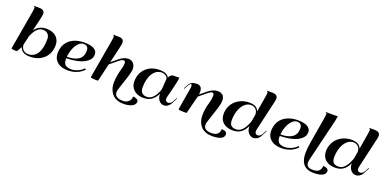

<svg xmlns="http://www.w3.org/2000/svg" viewBox="-10 -1742 5877 2940"><g transform="rotate(20 2928.0 -271.5)"><path d="M177.7 -5.4Q174.8 0 168 0H150.4Q123.5 0 103.8 -3.9Q84 -7.8 84 -14.6V-15.6L191.9 -636.7Q201.2 -692.4 201.2 -711.4Q201.2 -719.2 200.2 -723.6Q199.2 -728 196.5 -729.7Q193.8 -731.4 191.7 -731.9Q189.5 -732.4 184.6 -732.4L186 -742.2H262.2Q315.9 -742.2 337.2 -724.9Q358.4 -707.5 358.4 -674.8Q358.4 -662.1 356 -646.7Q353.5 -631.3 348.6 -609.6Q343.8 -587.9 341.8 -577.1L294.9 -380.4Q361.8 -479 484.4 -479Q585.4 -479 643.8 -427.5Q702.1 -376 702.1 -288.6Q702.1 -154.8 615.5 -72.3Q528.8 10.3 388.2 10.3Q252.4 10.3 224.6 -85.4ZM271 -278.3 236.8 -132.3Q236.8 -102.1 247.6 -78.4Q258.3 -54.7 275.4 -41.7Q292.5 -28.8 311.3 -22.5Q330.1 -16.1 348.6 -16.1Q446.8 -16.1 498.8 -97.9Q550.8 -179.7 550.8 -334Q550.8 -384.3 520.8 -415Q490.7 -445.8 441.4 -445.8Q337.4 -445.8 271 -278.3Z M922.9 -158.2Q922.4 -152.8 922.4 -142.6Q922.4 -79.1 953.1 -51.3Q983.9 -23.4 1051.8 -23.4Q1104.5 -23.4 1160.4 -49.3Q1216.3 -75.2 1246.1 -111.8L1264.2 -95.7Q1219.2 -45.4 1152.6 -17.8Q1085.9 9.8 1007.3 9.8Q897.9 9.8 834.7 -42.7Q771.5 -95.2 771.5 -184.1Q771.5 -254.9 796.6 -311.5Q821.8 -368.2 866.5 -404.5Q911.1 -440.9 971.2 -460Q1031.2 -479 1102.5 -479Q1206.5 -479 1260.5 -448.2Q1314.5 -417.5 1314.5 -357.9Q1314.5 -294.4 1259.3 -248.5Q1204.1 -202.6 1117.2 -180.9Q1030.3 -159.2 922.9 -158.2ZM924.3 -182.6Q1179.2 -182.6 1179.2 -371.1Q1179.2 -454.6 1097.7 -454.6Q1056.2 -454.6 1017.8 -416Q979.5 -377.4 954.8 -315.2Q930.2 -252.9 924.3 -182.6Z M1771 -285.2Q1790 -347.2 1790 -383.8Q1790 -428.7 1760.7 -428.7Q1734.4 -428.7 1690.9 -394L1565.9 -291L1498.5 -5.4Q1497.6 0 1488.8 0H1441.9Q1415 0 1395.3 -3.9Q1375.5 -7.8 1375.5 -14.6L1376 -18.1L1376.5 -21.5L1483.4 -636.7Q1492.7 -692.4 1492.7 -711.4Q1492.7 -719.2 1491.7 -723.6Q1490.7 -728 1488 -729.7Q1485.4 -731.4 1483.2 -731.9Q1481 -732.4 1476.1 -732.4L1477.5 -742.2H1553.7Q1607.4 -742.2 1628.7 -724.9Q1649.9 -707.5 1649.9 -674.8Q1649.9 -662.1 1647.5 -646.7Q1645 -631.3 1640.1 -609.6Q1635.3 -587.9 1633.3 -577.1L1575.2 -330.1L1675.3 -412.6Q1752 -475.6 1822.3 -475.6Q1873.5 -475.6 1905 -440.4Q1936.5 -405.3 1936.5 -343.3Q1936.5 -303.7 1906.2 -210.9L1832.5 13.7Q1822.8 43 1822.8 66.9Q1822.8 110.8 1856.4 135Q1890.1 159.2 1960 159.2Q2013.7 159.2 2049.6 127.4Q2085.4 95.7 2085.4 43Q2096.2 43 2110.1 45.9Q2124 48.8 2138.9 54.4Q2153.8 60.1 2163.8 71.5Q2173.8 83 2173.8 97.7Q2173.8 143.6 2120.6 171.6Q2067.4 199.7 1980 199.7Q1923.8 199.7 1879.9 183.1Q1835.9 166.5 1809.1 140.4Q1782.2 114.3 1764.9 79.6Q1747.6 44.9 1741 12.2Q1734.4 -20.5 1734.4 -54.2Q1734.4 -105 1745.4 -170.4Q1756.3 -235.8 1771 -285.2Z M2556.6 -468.8H2653.3Q2649.9 -433.1 2629.6 -342.8Q2609.4 -252.4 2597.7 -210.9L2575.2 -125Q2572.8 -111.3 2572.8 -102.1Q2572.8 -76.7 2585.4 -63.5Q2598.1 -50.3 2617.7 -50.3Q2637.2 -50.3 2656.2 -62.5Q2675.3 -74.7 2686.5 -96.2L2720.2 -161.6L2728.5 -156.7L2685.5 -72.3Q2665 -32.2 2634.8 -11.2Q2604.5 9.8 2571.8 9.8Q2524.9 9.8 2491.2 -30.3Q2457.5 -70.3 2457.5 -138.7Q2445.8 -114.3 2433.1 -94.5Q2420.4 -74.7 2401.4 -54.4Q2382.3 -34.2 2360.1 -20.8Q2337.9 -7.3 2306.9 1.2Q2275.9 9.8 2239.7 9.8Q2142.1 9.8 2082.5 -42.7Q2022.9 -95.2 2022.9 -180.7Q2022.9 -314.9 2108.9 -397Q2194.8 -479 2335 -479Q2447.8 -479 2485.4 -411.6Q2495.6 -435.1 2511.7 -449Q2527.8 -462.9 2538.1 -465.8Q2548.3 -468.8 2556.6 -468.8ZM2470.2 -396.5Q2456.1 -424.3 2429.2 -438.5Q2402.3 -452.6 2374.5 -452.6Q2284.2 -452.6 2228.8 -365.2Q2173.3 -277.8 2173.3 -135.3Q2173.3 -80.6 2201.4 -52Q2229.5 -23.4 2282.7 -23.4Q2389.2 -23.4 2455.1 -193.8Q2460 -205.6 2462.4 -235.4L2471.2 -363.3Q2472.7 -377.9 2472.7 -383.3Q2472.7 -392.6 2470.2 -396.5Z M2936 -473.6Q3025.4 -473.6 3025.4 -375Q3025.4 -357.4 3022 -331.1L3121.1 -412.6Q3160.2 -444.8 3200.4 -461.7Q3240.7 -478.5 3273.4 -478.5Q3390.6 -478.5 3390.6 -362.3Q3390.6 -312 3357.9 -210.9L3284.2 13.7Q3273.9 44.4 3273.9 70.3Q3273.9 159.2 3405.3 159.2Q3466.3 159.2 3498.5 130.6Q3530.8 102.1 3530.8 47.9Q3570.8 47.9 3595 63Q3619.1 78.1 3619.1 102.5Q3619.1 149.9 3569.6 174.8Q3520 199.7 3425.3 199.7Q3369.1 199.7 3325.2 183.6Q3281.2 167.5 3254.4 142.1Q3227.5 116.7 3210.2 82.8Q3192.9 48.8 3186.3 16.6Q3179.7 -15.6 3179.7 -49.3Q3179.7 -104 3188 -155Q3196.3 -206.1 3206.5 -238Q3216.8 -270 3225.1 -310.1Q3233.4 -350.1 3233.4 -386.2Q3233.4 -430.2 3205.6 -430.2Q3182.1 -430.2 3136.7 -394L3015.1 -293.5Q3011.2 -275.9 3003.7 -247.3Q2996.1 -218.8 2994.1 -210.9L2941.9 -5.4Q2940.9 0 2932.1 0H2873Q2846.2 0 2826.4 -3.9Q2806.6 -7.8 2806.6 -14.6L2807.1 -18.1L2807.6 -21.5L2865.7 -368.2Q2869.6 -392.6 2869.6 -405.3Q2869.6 -438.5 2854.5 -438.5Q2845.2 -438.5 2833.3 -426Q2821.3 -413.6 2810.5 -392.1L2782.2 -336.9L2773.4 -341.3L2801.8 -396.5Q2824.2 -440.4 2857.4 -457Q2890.6 -473.6 2936 -473.6Z M3983.4 -742.2H4059.6Q4113.8 -742.2 4135.5 -724.4Q4157.2 -706.5 4157.2 -673.8Q4157.2 -664.1 4155.3 -651.1Q4153.3 -638.2 4151.4 -628.9Q4149.4 -619.6 4145.3 -602.3Q4141.1 -585 4139.2 -577.1L4035.2 -125Q4032.7 -114.7 4032.7 -102.1Q4032.7 -76.7 4045.4 -63.5Q4058.1 -50.3 4077.6 -50.3Q4097.2 -50.3 4116.2 -62.5Q4135.3 -74.7 4146.5 -96.2L4180.2 -161.6L4188.5 -156.7L4145.5 -72.3Q4125 -32.2 4094.2 -11.5Q4063.5 9.3 4030.3 9.3Q3981.9 9.3 3947.8 -31.2Q3913.6 -71.8 3913.6 -141.6Q3898.9 -109.9 3881.8 -85.4Q3864.7 -61 3838.9 -38.1Q3813 -15.1 3776.6 -2.7Q3740.2 9.8 3694.8 9.8Q3593.8 9.8 3535.9 -41.7Q3478 -93.3 3478 -180.7Q3478 -247.1 3503.4 -303.7Q3528.8 -360.4 3571.5 -398.4Q3614.3 -436.5 3670.9 -457.8Q3727.5 -479 3790 -479Q3917.5 -479 3948.2 -392.6L3989.3 -636.7Q3998.5 -692.4 3998.5 -711.9Q3998.5 -726.1 3994.9 -729.2Q3991.2 -732.4 3982.4 -732.4H3981.9ZM3939 -335.9Q3939 -366.2 3928.7 -389.6Q3918.5 -413.1 3901.9 -426.3Q3885.3 -439.5 3866.7 -446Q3848.1 -452.6 3829.6 -452.6Q3772 -452.6 3725.3 -409.2Q3678.7 -365.7 3653.6 -293.5Q3628.4 -221.2 3628.4 -135.3Q3628.4 -75.7 3654.5 -49.6Q3680.7 -23.4 3737.8 -23.4Q3843.3 -23.4 3910.6 -197.8Q3919.9 -220.2 3921.9 -235.4Z M4401.9 -158.2Q4401.4 -152.8 4401.4 -142.6Q4401.4 -79.1 4432.1 -51.3Q4462.9 -23.4 4530.8 -23.4Q4583.5 -23.4 4639.4 -49.3Q4695.3 -75.2 4725.1 -111.8L4743.2 -95.7Q4698.2 -45.4 4631.6 -17.8Q4564.9 9.8 4486.3 9.8Q4377 9.8 4313.7 -42.7Q4250.5 -95.2 4250.5 -184.1Q4250.5 -254.9 4275.6 -311.5Q4300.8 -368.2 4345.5 -404.5Q4390.1 -440.9 4450.2 -460Q4510.3 -479 4581.5 -479Q4685.5 -479 4739.5 -448.2Q4793.5 -417.5 4793.5 -357.9Q4793.5 -294.4 4738.3 -248.5Q4683.1 -202.6 4596.2 -180.9Q4509.3 -159.2 4401.9 -158.2ZM4403.3 -182.6Q4658.2 -182.6 4658.2 -371.1Q4658.2 -454.6 4576.7 -454.6Q4535.2 -454.6 4496.8 -416Q4458.5 -377.4 4433.8 -315.2Q4409.2 -252.9 4403.3 -182.6Z M5018.1 -742.2 5133.8 -743.2Q5131.8 -719.2 5120.6 -668Q5109.4 -616.7 5093 -551.5Q5076.7 -486.3 5076.2 -483.9L4956.5 12.2Q4946.8 54.7 4946.8 77.1Q4946.8 116.2 4971.7 137Q4996.6 157.7 5058.1 157.7Q5119.1 157.7 5151.4 129.2Q5183.6 100.6 5183.6 46.4Q5223.6 46.4 5247.8 61.5Q5272 76.7 5272 101.1Q5272 148.4 5222.4 173.3Q5172.9 198.2 5078.1 198.2Q5027.8 198.2 4989.5 184.8Q4951.2 171.4 4927 149.2Q4902.8 127 4887.7 94Q4872.6 61 4866.7 25.6Q4860.8 -9.8 4860.8 -52.7Q4860.8 -124.5 4879.9 -235.4L4947.8 -636.7Q4957 -692.4 4957 -711.9Q4957 -722.2 4954.8 -727.1Q4952.6 -731.9 4950 -732.7Q4947.3 -733.4 4940.9 -733.4L4941.9 -743.2Z M5651.4 -742.2H5727.5Q5781.7 -742.2 5803.5 -724.4Q5825.2 -706.5 5825.2 -673.8Q5825.2 -664.1 5823.2 -651.1Q5821.3 -638.2 5819.3 -628.9Q5817.4 -619.6 5813.2 -602.3Q5809.1 -585 5807.1 -577.1L5703.1 -125Q5700.7 -114.7 5700.7 -102.1Q5700.7 -76.7 5713.4 -63.5Q5726.1 -50.3 5745.6 -50.3Q5765.1 -50.3 5784.2 -62.5Q5803.2 -74.7 5814.5 -96.2L5848.1 -161.6L5856.4 -156.7L5813.5 -72.3Q5793 -32.2 5762.2 -11.5Q5731.4 9.3 5698.2 9.3Q5649.9 9.3 5615.7 -31.2Q5581.5 -71.8 5581.5 -141.6Q5566.9 -109.9 5549.8 -85.4Q5532.7 -61 5506.8 -38.1Q5481 -15.1 5444.6 -2.7Q5408.2 9.8 5362.8 9.8Q5261.7 9.8 5203.9 -41.7Q5146 -93.3 5146 -180.7Q5146 -247.1 5171.4 -303.7Q5196.8 -360.4 5239.5 -398.4Q5282.2 -436.5 5338.9 -457.8Q5395.5 -479 5458 -479Q5585.4 -479 5616.2 -392.6L5657.2 -636.7Q5666.5 -692.4 5666.5 -711.9Q5666.5 -726.1 5662.8 -729.2Q5659.2 -732.4 5650.4 -732.4H5649.9ZM5606.9 -335.9Q5606.9 -366.2 5596.7 -389.6Q5586.4 -413.1 5569.8 -426.3Q5553.2 -439.5 5534.7 -446Q5516.1 -452.6 5497.6 -452.6Q5439.9 -452.6 5393.3 -409.2Q5346.7 -365.7 5321.5 -293.5Q5296.4 -221.2 5296.4 -135.3Q5296.4 -75.7 5322.5 -49.6Q5348.6 -23.4 5405.8 -23.4Q5511.2 -23.4 5578.6 -197.8Q5587.9 -220.2 5589.8 -235.4Z"/></g></svg>

Font: QumpellkaNo12
Style: Regular
Weight: 500
Designer: gluk (gluksza@wp.pl)
Foundry: gluk (gluksza@wp.pl)
Version: Version 00.480